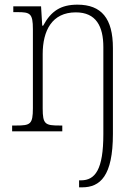

<svg xmlns="http://www.w3.org/2000/svg" viewBox="-20 -563 598 823"><path d="M319 240H332C409 240 464 192 464 11V-357C464 -484 415 -543 312 -543C241 -543 199 -516 165 -453H161L156 -536H37V-511H54C109 -511 121 -506 121 -438V-99C121 -30 110 -25 49 -25H32V0H247V-25H236C174 -25 163 -30 163 -98V-331C163 -432 203 -510 305 -510C392 -510 423 -450 423 -361V12C423 164 388 210 327 210H319Z"/></svg>

Font: Noto Serif Bengali SemiCondensed ExtraLight
Style: Regular
Weight: 200
Width: 4
Designer: Juan Bruce, Universal Thirst, Indian Type Foundry and the Monotype Design Team.
Foundry: Monotype Imaging Inc.
Version: Version 2.003